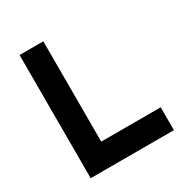

<svg xmlns="http://www.w3.org/2000/svg" viewBox="-164 -822 897 945"><g transform="rotate(-30 284.0 -350.0)"><path d="M215 -700V-130H553V0H80V-700Z"/></g></svg>

Font: ReCut ExtraBold
Style: Regular
Weight: 800
Designer: Giant Group (for alternate capitals set)
Version: Version 2.002;FEAKit 1.0